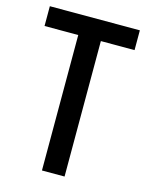

<svg xmlns="http://www.w3.org/2000/svg" viewBox="-109 -783 659 853"><g transform="rotate(15 220.0 -357.0)"><path d="M272 0H168V-623H13V-714H427V-623H272Z"/></g></svg>

Font: Noto Sans Bengali Condensed Medium
Style: Regular
Weight: 500
Width: 3
Designer: Jelle Bosma - Monotype Design Team
Foundry: Monotype Imaging Inc.
Version: Version 2.003